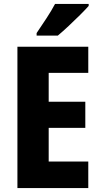

<svg xmlns="http://www.w3.org/2000/svg" viewBox="-20 -950 511 970"><path d="M426 0H68V-714H426V-582H226V-436H411V-304H226V-134H426ZM428 -920Q412 -902 384.5 -874.5Q357 -847 327 -819Q297 -791 272 -770H165V-783Q190 -820 215 -858Q240 -896 258 -930H428Z"/></svg>

Font: Noto Sans Arabic Cond ExtBd
Style: Regular
Weight: 800
Width: 3
Designer: Monotype Design Team, Nadine Chahine, Nizar Qandah and Khaled Hosny
Foundry: Monotype Imaging Inc.
Version: Version 2.012; ttfautohint (v1.8.4.7-5d5b)